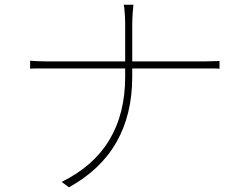

<svg xmlns="http://www.w3.org/2000/svg" viewBox="-20 -777 1040 816"><path d="M849 -516Q865 -516 885 -517Q906 -517 913 -518V-485Q906 -486 885 -486H542V-451Q542 -129 273 19L242 -4Q512 -136 512 -451V-486H137Q115 -486 108 -485V-519Q118 -518 137 -517Q161 -516 182 -516H512V-675Q512 -695 510 -723Q508 -749 506 -757H547Q547 -753 546 -744Q545 -734 544 -723Q542 -693 542 -675V-516Z"/></svg>

Font: Noto Sans CJK TC Thin
Style: Regular
Weight: 250
Designer: Ryoko NISHIZUKA ???? (kana & ideographs); Paul D. Hunt (Latin, Greek & Cyrillic); Wenlong ZHANG ??? (bopomofo); Sandoll 
Foundry: Adobe Systems Incorporated
Version: Version 1.004 January 19, 2016